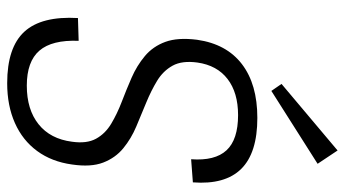

<svg xmlns="http://www.w3.org/2000/svg" viewBox="-238 -738 983 548"><g transform="rotate(90 254.0 -464.5)"><path d="M218 7Q116 7 71 -42Q26 -91 32 -195L97 -197Q94 -121 125 -85Q156 -49 225 -49Q293 -49 335 -82.5Q377 -116 385 -178Q391 -220 376.5 -246.5Q362 -273 333.5 -290Q305 -307 271 -320Q237 -333 202.5 -348Q168 -363 140.5 -386Q113 -409 100 -444.5Q87 -480 94 -535Q106 -619 163.5 -663Q221 -707 317 -707Q417 -707 462.5 -661Q508 -615 501 -523L435 -518Q440 -586 409.5 -619Q379 -652 309 -652Q245 -652 206 -622Q167 -592 159 -536Q153 -492 168 -465Q183 -438 211 -421Q239 -404 273 -390Q307 -376 341.5 -361.5Q376 -347 403.5 -324.5Q431 -302 444.5 -267Q458 -232 450 -178Q442 -120 411.5 -78.5Q381 -37 331.5 -15Q282 7 218 7ZM448 -879 240 -747 220 -776 410 -936Z"/></g></svg>

Font: Pathway Extreme SemiCondensed ExtraLight
Style: Italic
Weight: 250
Width: 4
Italic angle: -8°
Version: Version 1.001;gftools[0.9.26]